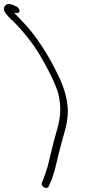

<svg xmlns="http://www.w3.org/2000/svg" viewBox="-108 -696 428 960"><path d="M102 216C92 235 128 256 136 235L140 226C142 219 147 210 152 198C156 185 161 169 167 150C176 114 185 71 195 36C209 -23 233 -77 231 -148C229 -200 214 -252 191 -302C147 -398 92 -488 30 -561C5 -588 -18 -611 -39 -634C-22 -625 -1 -633 -14 -653C-17 -658 -20 -661 -25 -663L-40 -670C-58 -678 -71 -678 -80 -670C-108 -644 -58 -606 -36 -584C8 -539 52 -485 88 -426C121 -370 157 -305 180 -240C206 -149 189 -88 172 -29C157 22 144 80 131 134C123 162 114 185 106 207Z"/></svg>

Font: Stray Cat
Style: SuExtOpObl
Weight: 400
Version: Version 1.0